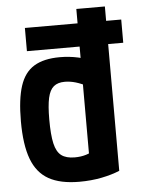

<svg xmlns="http://www.w3.org/2000/svg" viewBox="-53 -772 606 824"><g transform="rotate(-5 250.0 -360.0)"><path d="M80 -568V-668H495V-568ZM256 10Q174 10 124 -18Q74 -46 51 -107.5Q28 -169 28 -270Q28 -365 46.5 -422Q65 -479 107 -504.5Q149 -530 218 -530Q259 -530 297.5 -521.5Q336 -513 369 -495L334 -392Q301 -409 277 -416Q253 -423 230 -423Q200 -423 182.5 -408.5Q165 -394 157.5 -360.5Q150 -327 150 -268Q150 -201 158.5 -164Q167 -127 187.5 -111.5Q208 -96 245 -96Q272 -96 294.5 -103Q317 -110 334 -123L307 -65V-730H430V-22Q397 -8 352 1Q307 10 256 10Z"/></g></svg>

Font: M PLUS Code Latin SemiBold
Style: Regular
Weight: 600
Designer: Coji Morishita
Foundry: UNDERFOREST DESIGN
Version: Version 1.002; ttfautohint (v1.8.3)